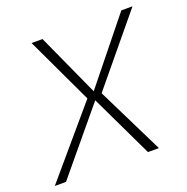

<svg xmlns="http://www.w3.org/2000/svg" viewBox="-146 -696 780 799"><g transform="rotate(-20 244.0 -296.0)"><path d="M-36 0H13.5L244 -277.5L376.5 0H425L279 -296L523.5 -592H474L251 -315L125 -592H76.5L216 -296Z"/></g></svg>

Font: Anybody UltraCondensed Thin ExtraLight
Style: Italic
Weight: 250
Italic angle: -10°
Version: Version 1.111